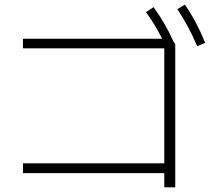

<svg xmlns="http://www.w3.org/2000/svg" viewBox="-20 -802 904 820"><path d="M681.6 -62.5H78.1V-104.5H681.6V-595.7H78.1V-636.7H672.4Q640.6 -699.7 603.5 -750L635.7 -771.5Q683.6 -707 721.2 -624L728.5 -613.3V-2H681.6ZM737.3 -762.7 769.5 -782.2Q795.4 -745.1 816.2 -705.8Q836.9 -666.5 856.4 -619.1L822.3 -604.5Q801.3 -653.3 781 -690.7Q760.7 -728 737.3 -762.7Z"/></svg>

Font: Pretendard GOV ExtraLight
Style: Regular
Weight: 200
Designer: Base glyphs from Inter by Rasmus Andersson; Hangeul glyphs from Noto Sans CJK(Source Han Sans) by Jang Soo-young and Kan
Foundry: Kil Hyung-jin
Version: Version 1.309